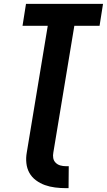

<svg xmlns="http://www.w3.org/2000/svg" viewBox="-20 -755 555 997"><path d="M322 222Q294 222 266 218.5Q238 215 213 206Q188 197 166.5 181Q145 165 132.5 142.5Q120 120 117 92.5Q114 65 119 37L228 -621H97L115 -735H515L497 -621H366L257 37Q254 52 256.5 66Q259 80 269 90Q279 100 293 104Q307 108 322 108H337L336 222Z"/></svg>

Font: Iosevka Curly Heavy
Style: Italic
Weight: 900
Italic angle: -9°
Monospace: yes
Designer: Belleve Invis
Foundry: Belleve Invis
Version: Version 22.1.2; ttfautohint (v1.8.4)